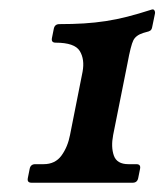

<svg xmlns="http://www.w3.org/2000/svg" viewBox="-20 -740 354 414"><path d="M224 -449Q219 -423 225.5 -404.5Q232 -386 257 -386H274Q284 -386 282 -376L278 -356Q276 -346 266 -346H48Q38 -346 40 -356L44 -376Q46 -386 56 -386H74Q99 -386 112.5 -404.5Q126 -423 131 -449L158 -585Q163 -612 152 -630Q141 -648 100 -648Q90 -648 92 -658L96 -678Q98 -688 108 -688Q137 -688 161 -689.5Q185 -691 208 -694.5Q231 -698 254.5 -704Q278 -710 306 -719Q311 -721 313 -717.5Q315 -714 314 -710L308 -681Q307 -676 304 -674Q301 -672 296 -671L289 -669Q273 -664 267.5 -653Q262 -642 255 -604Z"/></svg>

Font: Young Serif Light
Style: Italic
Weight: 300
Italic angle: -10.979°
Designer: Bastien Sozeau
Foundry: NBR — Bastien Sozeau
Version: Version 5.001